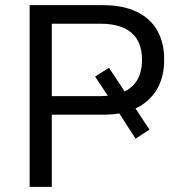

<svg xmlns="http://www.w3.org/2000/svg" viewBox="-20 -725 700 745"><path d="M95 0V-705H380Q456 -705 509 -680Q562 -655 589.5 -608Q617 -561 617 -493Q617 -422 585.5 -373Q554 -324 497 -300L498 -316L560 -222L506 -187L435 -297L457 -288Q441 -284 422 -282Q403 -280 380 -280H181V0ZM181 -352H369Q382 -352 393.5 -353Q405 -354 416 -356L406 -342L349 -428L403 -462L469 -362L452 -365Q531 -396 531 -493Q531 -563 490 -598Q449 -633 369 -633H181Z"/></svg>

Font: Nunito Sans 10pt
Style: Regular
Weight: 400
Designer: Vernon Adams
Foundry: Vernon Adams
Version: Version 3.101;gftools[0.9.27]